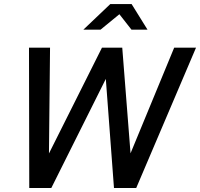

<svg xmlns="http://www.w3.org/2000/svg" viewBox="-20 -938 998 958"><path d="M126 0 124.7 -700H229.7L224.3 -172.3L488.7 -700H590L631.3 -173L849 -700H958L659.7 0H548.7L508 -544.3L236 0ZM396 -790 530.3 -917.7H636.7L716 -790H636L575.7 -867L481.7 -790Z"/></svg>

Font: Red Hat Display VF
Style: Italic
Weight: 300
Italic angle: -12°
Designer: Pentagram, MCKL
Foundry: Pentagram, MCKL
Version: Version 1.010